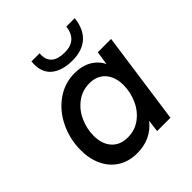

<svg xmlns="http://www.w3.org/2000/svg" viewBox="-192 -828 969 969"><g transform="rotate(-45 292.0 -344.0)"><path d="M44 -204Q44 -281.5 76.5 -350Q109 -418.5 167 -460Q225 -501.5 298 -501.5Q349 -501.5 386.8 -480Q424.5 -458.5 443.5 -420L454.5 -493H549.5L480 0H385L393 -65Q334.5 8.5 235 8.5Q176.5 8.5 133.2 -18.5Q90 -45.5 67 -93.8Q44 -142 44 -204ZM429.5 -284.5Q429.5 -323 415.5 -352Q401.5 -381 375.8 -396.8Q350 -412.5 314.5 -412.5Q263 -412.5 223.5 -383.2Q184 -354 162.8 -307Q141.5 -260 141.5 -209Q141.5 -150.5 172.5 -116Q203.5 -81.5 258 -81.5Q309.5 -81.5 348.5 -110.8Q387.5 -140 408.5 -187Q429.5 -234 429.5 -284.5ZM184 -667Q183.5 -677.5 185 -697H243Q242.5 -693 242.5 -685Q242.5 -649 265.5 -629.5Q288.5 -610 336 -610Q381.5 -610 405.2 -632.5Q429 -655 434 -697H494Q486 -625.5 445 -589.5Q404 -553.5 335.5 -553.5Q268.5 -553.5 228 -582Q187.5 -610.5 184 -667Z"/></g></svg>

Font: HK Grotesk Medium
Style: Italic
Weight: 500
Italic angle: -8°
Designer: Alfredo Marco Pradil
Foundry: Hanken Design Co.
Version: Version 3.004